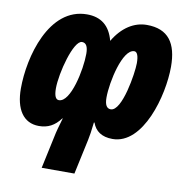

<svg xmlns="http://www.w3.org/2000/svg" viewBox="-85 -642 893 930"><g transform="rotate(10 362.0 -177.0)"><path d="M563 -562C501 -562 443 -526 401 -455C382 -528 337 -562 269 -562C82 -562 15 -309 15 -153C15 -52 55 11 132 11C176 11 209 -6 238 -45H240C229 -8 219 28 216 45L181 208H342L379 36C383 19 388 -14 392 -52H395C409 -12 441 11 494 11C645 11 713 -241 713 -382C713 -498 669 -562 563 -562ZM525 -426C539 -426 547 -407 547 -371C547 -323 517 -129 461 -129C441 -129 431 -146 431 -182C431 -257 467 -426 525 -426ZM268 -426C288 -426 298 -409 298 -373C298 -295 264 -129 206 -129C190 -129 182 -147 182 -183C182 -258 226 -426 268 -426Z"/></g></svg>

Font: Noto Sans UI Condensed Black
Style: Italic
Weight: 900
Width: 3
Italic angle: -192°
Designer: Monotype Design Team
Foundry: Monotype Imaging Inc.
Version: Version 1.901